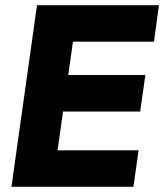

<svg xmlns="http://www.w3.org/2000/svg" viewBox="-20 -717 630 737"><path d="M24 0H492L512 -140H201L222 -289H518L538 -429H242L260 -557H571L590 -697H122Z"/></svg>

Font: HK Grotesk Black
Style: Italic
Weight: 900
Italic angle: -16°
Designer: Alfredo Marco Pradil
Foundry: Hanken Design Co.
Version: Version 3.001;FEAKit 1.0